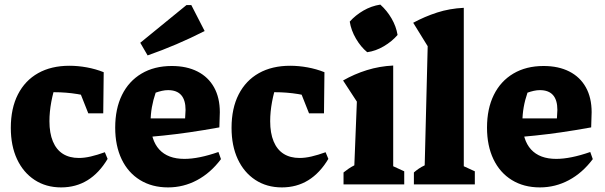

<svg xmlns="http://www.w3.org/2000/svg" viewBox="-20 -802 2629 835"><path d="M246 13Q180 13 130.5 -19.5Q81 -52 54 -110Q27 -168 27 -246Q27 -331 58 -391.5Q89 -452 146 -484Q203 -516 282 -516Q319 -516 357.5 -509Q396 -502 431 -488L412 -369Q319 -401 215 -401Q199 -401 184 -398Q169 -395 155 -390L227 -449Q211 -402 203 -358.5Q195 -315 195 -275Q195 -223 210 -187Q225 -151 253.5 -133Q282 -115 323 -115Q347 -115 375 -121.5Q403 -128 436 -140L448 -111Q374 13 246 13ZM364 -309 293 -488H431L429 -309Z M711 13Q641 13 589 -19Q537 -51 509 -109.5Q481 -168 481 -247Q481 -329 510.5 -389Q540 -449 595.5 -482Q651 -515 727 -515Q792 -515 839 -491Q886 -467 911 -422Q936 -377 936 -314L934 -248Q862 -235 803 -226.5Q744 -218 690.5 -212.5Q637 -207 582 -203L583 -287H785L787 -324Q787 -367 768 -388.5Q749 -410 711 -410Q698 -410 684.5 -407Q671 -404 657 -399Q646 -367 640.5 -335.5Q635 -304 635 -273Q635 -193 672.5 -152Q710 -111 782 -111Q844 -111 930 -141L941 -110Q896 -50 837 -18.5Q778 13 711 13ZM622 -561 590 -616 791 -780H812L870 -667Q809 -636 747 -609.5Q685 -583 622 -561Z M1206 13Q1140 13 1090.5 -19.5Q1041 -52 1014 -110Q987 -168 987 -246Q987 -331 1018 -391.5Q1049 -452 1106 -484Q1163 -516 1242 -516Q1279 -516 1317.5 -509Q1356 -502 1391 -488L1372 -369Q1279 -401 1175 -401Q1159 -401 1144 -398Q1129 -395 1115 -390L1187 -449Q1171 -402 1163 -358.5Q1155 -315 1155 -275Q1155 -223 1170 -187Q1185 -151 1213.5 -133Q1242 -115 1283 -115Q1307 -115 1335 -121.5Q1363 -128 1396 -140L1408 -111Q1334 13 1206 13ZM1324 -309 1253 -488H1391L1389 -309Z M1474 0V-52Q1484 -60 1495.5 -68Q1507 -76 1521 -83L1532 -360L1472 -452Q1521 -480 1575.5 -497Q1630 -514 1690 -517V-79L1738 -57V0ZM1634 -782Q1663 -756 1683 -721.5Q1703 -687 1709 -650Q1685 -622 1649.5 -601Q1614 -580 1577 -575Q1549 -598 1528 -634Q1507 -670 1501 -708Q1526 -736 1560.5 -756Q1595 -776 1634 -782Z M1780 0V-52Q1789 -60 1800.5 -68Q1812 -76 1827 -83L1840 -601L1777 -703Q1827 -730 1881 -747.5Q1935 -765 1997 -768V-79L2045 -57V0Z M2328 13Q2258 13 2206 -19Q2154 -51 2126 -109.5Q2098 -168 2098 -247Q2098 -329 2127.5 -389Q2157 -449 2212.5 -482Q2268 -515 2344 -515Q2409 -515 2456 -491Q2503 -467 2528 -422Q2553 -377 2553 -314L2551 -248Q2479 -235 2420 -226.5Q2361 -218 2307.5 -212.5Q2254 -207 2199 -203L2200 -287H2402L2404 -324Q2404 -367 2385 -388.5Q2366 -410 2328 -410Q2315 -410 2301.5 -407Q2288 -404 2274 -399Q2263 -367 2257.5 -335.5Q2252 -304 2252 -273Q2252 -193 2289.5 -152Q2327 -111 2399 -111Q2461 -111 2547 -141L2558 -110Q2513 -50 2454 -18.5Q2395 13 2328 13Z"/></svg>

Font: Piazzolla Thin Black
Style: Regular
Weight: 900
Version: Version 2.005